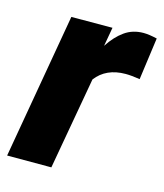

<svg xmlns="http://www.w3.org/2000/svg" viewBox="-93 -607 576 674"><g transform="rotate(15 195.5 -270.0)"><path d="M215.3 -335.4 155.8 0H-4.9L86.9 -528.3L236.3 -528.8L224.1 -460Q248.5 -497.6 278.1 -518.6Q307.6 -539.6 346.7 -539.6Q366.2 -539.6 396 -532.7L375 -379.4Q343.8 -384.3 323.2 -384.3Q252.4 -384.3 215.3 -335.4Z"/></g></svg>

Font: Mardoto Black
Style: Italic
Weight: 900
Italic angle: -12°
Designer: Christian Robertson, Vahan Hovhannisyan
Foundry: Google
Version: Version 1.000